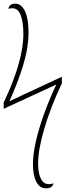

<svg xmlns="http://www.w3.org/2000/svg" viewBox="-29 -780 356 1043"><path d="M220 243Q187 243 168.5 208Q150 173 150 113Q150 56 166.5 -15Q183 -86 211.5 -164.5Q240 -243 277 -321L-9 -189V-223Q33 -312 56 -380.5Q79 -449 88.5 -501.5Q98 -554 98 -596Q98 -666 80 -705.5Q62 -745 17 -732Q17 -742 26 -751Q35 -760 54 -760Q88 -760 107 -718.5Q126 -677 126 -607Q126 -521 97 -426Q68 -331 22 -230L307 -363V-327Q246 -198 212 -82.5Q178 33 178 108Q178 167 197.5 198.5Q217 230 261 216Q260 226 251 234.5Q242 243 220 243Z"/></svg>

Font: Noto Serif Condensed Thin
Style: Regular
Weight: 100
Width: 3
Designer: Monotype Design Team
Foundry: Monotype Imaging Inc.
Version: Version 2.013; ttfautohint (v1.8.4.7-5d5b)